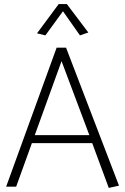

<svg xmlns="http://www.w3.org/2000/svg" viewBox="-20 -913 612 939"><path d="M417 -252H150L281 -614ZM257 -680 10 0H59L136 -213H431L512 6L562 -5L303 -680ZM288 -858 371 -740 412 -754 307 -893H267L161 -750L202 -740Z"/></svg>

Font: Catamaran Thin Thin
Style: Regular
Weight: 250
Version: Version 2.000